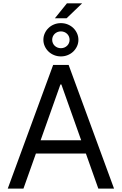

<svg xmlns="http://www.w3.org/2000/svg" viewBox="-20 -1109 716 1129"><path d="M25.6 0 292.6 -727.3H383.5L650.6 0H558.2L485.1 -206H191.1L117.9 0ZM457.4 -284.1 340.9 -612.2H335.2L218.8 -284.1ZM338.1 -777.3Q316.8 -777.3 297.9 -785Q279.1 -792.6 265.3 -805.9Q251.4 -819.2 243.3 -837Q235.1 -854.8 235.1 -875Q235.1 -895.2 243.3 -913.2Q251.4 -931.1 265.3 -944.4Q279.1 -957.7 297.9 -965.4Q316.8 -973 338.1 -973Q359.4 -973 378.2 -965.4Q397 -957.7 410.9 -944.4Q424.7 -931.1 432.9 -913.2Q441.1 -895.2 441.1 -875Q441.1 -854.8 432.9 -837Q424.7 -819.2 410.9 -805.9Q397 -792.6 378.2 -785Q359.4 -777.3 338.1 -777.3ZM338.1 -825.6Q349.1 -825.6 358.5 -829.5Q367.9 -833.5 374.6 -840Q381.4 -846.6 385.3 -855.6Q389.2 -864.7 389.2 -875Q389.2 -885.3 385.3 -894.4Q381.4 -903.4 374.6 -910Q367.9 -916.5 358.5 -920.5Q349.1 -924.4 338.1 -924.4Q327.1 -924.4 317.6 -920.5Q308.2 -916.5 301.5 -910Q294.7 -903.4 290.8 -894.4Q286.9 -885.3 286.9 -875Q286.9 -864.7 290.8 -855.6Q294.7 -846.6 301.5 -840Q308.2 -833.5 317.6 -829.5Q327.1 -825.6 338.1 -825.6ZM373.6 -1089.5H463.1L371.4 -1001.4H302.6Z"/></svg>

Font: Fast_Sans
Style: Regular
Weight: 400
Designer: Rasmus Andersson
Foundry: rsms
Version: Version 3.018;git-588b23468